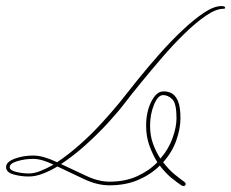

<svg xmlns="http://www.w3.org/2000/svg" viewBox="-90 -572 761 632"><path d="M639 -552Q650 -552 651 -547.5Q652 -543 645 -543Q621 -543 588 -520.5Q555 -498 517.5 -461.5Q480 -425 443 -382Q406 -339 373 -298.5Q340 -258 317 -228Q298 -203 265 -167Q232 -131 192 -95Q152 -59 111 -32Q152 -13 193 6.5Q234 26 270 26Q322 26 361.5 8Q401 -10 428 -38Q413 -62 402 -92Q391 -122 391 -158Q391 -204 408 -237.5Q425 -271 447 -271Q461 -272 474 -265.5Q487 -259 495.5 -240Q504 -221 504 -183Q504 -148 490 -109Q476 -70 447 -38Q466 -13 486 3Q506 19 516 26Q524 32 520 37.5Q516 43 507 38Q496 31 476 15Q456 -1 436 -27Q407 2 365.5 20Q324 38 270 38Q229 38 184.5 16.5Q140 -5 99 -24Q74 -9 50 0Q26 9 5 9Q-22 9 -46 2Q-70 -5 -70 -22Q-70 -39 -42 -49.5Q-14 -60 19 -60Q37 -60 57 -54Q77 -48 98 -38Q134 -62 171.5 -95Q209 -128 243 -165Q277 -202 304 -235Q329 -267 362.5 -308.5Q396 -350 433.5 -392.5Q471 -435 509 -471Q547 -507 580.5 -529.5Q614 -552 639 -552ZM404 -158Q404 -125 414 -98Q424 -71 438 -50Q465 -81 478 -117.5Q491 -154 491 -183Q491 -232 477 -245.5Q463 -259 447 -259Q430 -259 417 -227.5Q404 -196 404 -158ZM-58 -22Q-58 -11 -36.5 -6Q-15 -1 5 -1Q22 -1 42.5 -9Q63 -17 86 -30Q68 -39 51 -44Q34 -49 19 -49Q-8 -49 -33 -41.5Q-58 -34 -58 -22Z"/></svg>

Font: Kapakana Light
Style: Regular
Weight: 300
Designer: Kyosuke Nagai
Version: Version 1.000